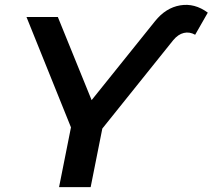

<svg xmlns="http://www.w3.org/2000/svg" viewBox="-20 -770 875 790"><path d="M223 0 272 -246 89 -700H218L357 -358L618 -683Q662 -738 721.5 -748Q781 -758 835 -718L783 -627Q760 -640 736.5 -634.5Q713 -629 693 -605L401 -241L353 0Z"/></svg>

Font: Montserrat Thin SemiBold
Style: Italic
Weight: 600
Italic angle: -11.3°
Version: Version 9.000